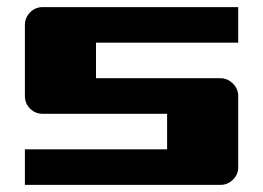

<svg xmlns="http://www.w3.org/2000/svg" viewBox="-20 -520 740 540"><path d="M650 -500V-400H250V-300H600Q620 -300 635 -285Q650 -270 650 -250V-50Q650 -29 635 -14.5Q620 0 600 0H50V-100H450V-200H100Q79 -200 64.5 -214.5Q50 -229 50 -250V-450Q50 -470 64.5 -485Q79 -500 100 -500Z"/></svg>

Font: Tokeely Brookings
Style: Regular
Weight: 400
Designer: Peter Wiegel
Foundry: Peter Wiegel
Version: Version 2.001